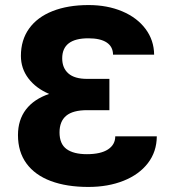

<svg xmlns="http://www.w3.org/2000/svg" viewBox="-20 -737 699 767"><path d="M176.3 -361.8Q123.5 -384.3 93.5 -423.8Q63.5 -463.4 63.5 -513.7Q63.5 -577.1 96.2 -622.8Q128.9 -668.5 189.9 -692.6Q251 -716.8 334 -716.8Q408.7 -716.8 468.3 -691.7Q527.8 -666.5 561.5 -621.3Q595.2 -576.2 595.7 -518.6H431.6Q431.2 -550.8 406 -567.4Q380.9 -584 333 -584Q228.5 -584 228.5 -503.9Q228.5 -465.3 253.2 -443.6Q277.8 -421.9 328.1 -421.9H417V-296.9H328.1Q271.5 -296.9 244.6 -274.7Q217.8 -252.4 217.8 -208Q217.8 -162.1 245.8 -141.6Q273.9 -121.1 327.1 -121.1Q382.3 -121.1 411.4 -140.1Q440.4 -159.2 440.4 -192.4H606.4Q606 -130.9 570.8 -85.2Q535.6 -39.6 473.6 -14.9Q411.6 9.8 333 9.8Q246.1 9.8 182.9 -13.9Q119.6 -37.6 85.7 -84Q51.8 -130.4 51.8 -197.3Q51.8 -257.8 83.7 -299.6Q115.7 -341.3 176.3 -361.8Z"/></svg>

Font: Pretendard GOV ExtraBold
Style: Regular
Weight: 800
Designer: Base glyphs from Inter by Rasmus Andersson; Hangeul glyphs from Noto Sans CJK(Source Han Sans) by Jang Soo-young and Kan
Foundry: Kil Hyung-jin
Version: Version 1.309